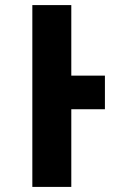

<svg xmlns="http://www.w3.org/2000/svg" viewBox="-20 -734 540 754"><path d="M107 0V-714H260V-437H392V-305H260V0Z"/></svg>

Font: Noto Sans Mono Condensed Extra
Style: Regular
Weight: 800
Width: 3
Designer: Monotype Design Team
Foundry: Monotype Imaging Inc.
Version: Version 1.900